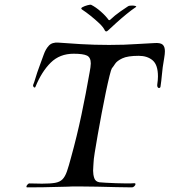

<svg xmlns="http://www.w3.org/2000/svg" viewBox="-20 -822 732 829"><path d="M374 -801Q394 -791 415.5 -772Q437 -753 449 -736Q450 -735 452 -735Q454 -735 455 -736Q476 -756 500.5 -773Q525 -790 533 -795Q536 -797 541.5 -797.5Q547 -798 551 -798Q559 -798 565 -796Q571 -794 566 -791Q548 -779 526 -761Q504 -743 483 -724Q462 -705 447 -691Q438 -682 433 -690Q426 -705 408.5 -721.5Q391 -738 371 -754Q351 -770 334 -781Q327 -786 336 -791Q345 -796 358 -799.5Q371 -803 374 -801ZM97 -13Q94 -13 94 -16Q94 -20 99 -25.5Q104 -31 108 -30Q123 -30 136.5 -29.5Q150 -29 161 -29Q197 -29 217.5 -32.5Q238 -36 249.5 -47.5Q261 -59 269 -82Q277 -105 287 -143Q312 -233 331.5 -325.5Q351 -418 367 -510Q369 -521 370.5 -531Q372 -541 372 -548Q372 -574 355.5 -582Q339 -590 298 -590Q238 -590 199 -551.5Q160 -513 133 -447Q132 -444 129 -444Q127 -444 124.5 -447.5Q122 -451 123 -455Q128 -467 134 -487.5Q140 -508 149 -532Q160 -561 168.5 -585.5Q177 -610 191 -625Q205 -640 232 -638Q270 -635 328.5 -631.5Q387 -628 451 -628Q487 -628 515.5 -629Q544 -630 574 -632Q604 -634 646 -636Q672 -638 682 -629.5Q692 -621 692 -601Q692 -589 689 -572Q685 -549 682.5 -531Q680 -513 678.5 -494Q677 -475 673 -448Q672 -442 666 -442Q663 -442 660.5 -446Q658 -450 659 -457Q662 -477 662 -492Q662 -542 639 -561.5Q616 -581 579 -581Q531 -581 508 -570Q485 -559 477 -546.5Q469 -534 463 -527Q460 -523 453 -495Q446 -467 437 -424Q428 -381 419 -333Q410 -285 402 -240Q394 -195 389 -163Q384 -131 384 -121Q384 -115 383 -105.5Q382 -96 382 -85Q382 -68 387 -53Q392 -38 409 -35Q417 -34 436.5 -33Q456 -32 480.5 -31Q505 -30 527 -30Q549 -30 560 -31Q565 -31 565 -27Q565 -23 560 -18Q555 -13 550 -13Q524 -13 484 -14Q444 -15 400.5 -16Q357 -17 320 -17Q307 -17 294.5 -17Q282 -17 272 -16Q258 -16 229 -15Q200 -14 165 -13.5Q130 -13 98 -13Z"/></svg>

Font: Kings
Style: Regular
Weight: 400
Designer: Robert E. Leuschke
Foundry: Robert E. Leuschke
Version: Version 1.010; ttfautohint (v1.8.3)